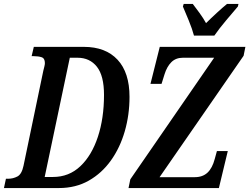

<svg xmlns="http://www.w3.org/2000/svg" viewBox="-38 -951 1261 971"><path d="M-18 0 -8 -47H3Q28 -47 50 -58.5Q72 -70 81 -113L181 -593Q184 -605 186.5 -615Q189 -625 189 -632Q189 -656 172.5 -661.5Q156 -667 132 -667H122L133 -714H386Q496 -714 556.5 -649Q617 -584 617 -461Q617 -370 593 -287Q569 -204 523 -139.5Q477 -75 411 -37.5Q345 0 260 0ZM230 -56Q311 -56 368.5 -110.5Q426 -165 457 -259Q488 -353 488 -471Q488 -568 452 -613.5Q416 -659 354 -659H315L188 -56ZM612 0 621 -44 1045 -659H887Q851 -659 828.5 -636.5Q806 -614 794 -575L779 -527H723L770 -714H1203L1194 -669L769 -55H947Q987 -55 1011.5 -78Q1036 -101 1048 -147L1059 -187H1114L1069 0ZM943 -771Q934 -805 916.5 -847.5Q899 -890 887 -918L891 -931H937Q951 -913 971 -885.5Q991 -858 1004 -834Q1028 -858 1058.5 -886Q1089 -914 1110 -931H1168L1165 -918Q1141 -890 1106 -848.5Q1071 -807 1046 -771Z"/></svg>

Font: Noto Serif ExtraCondensed SemiBold
Style: Italic
Weight: 600
Width: 2
Italic angle: -12°
Designer: Monotype Design Team
Foundry: Monotype Imaging Inc.
Version: Version 2.013